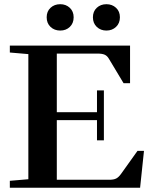

<svg xmlns="http://www.w3.org/2000/svg" viewBox="-20 -876 705 896"><path d="M413.6 -795.4Q413.6 -822.8 431.6 -839.6Q449.7 -856.4 476.6 -856.4Q503.4 -856.4 521.5 -839.6Q539.6 -822.8 539.6 -795.4Q539.6 -767.6 521.5 -750.5Q503.4 -733.4 476.6 -733.4Q449.7 -733.4 431.6 -750.5Q413.6 -767.6 413.6 -795.4ZM261.2 -733.4Q233.9 -733.4 215.8 -750.5Q197.8 -767.6 197.8 -795.4Q197.8 -822.8 215.8 -839.6Q233.9 -856.4 261.2 -856.4Q287.6 -856.4 305.7 -839.6Q323.7 -822.8 323.7 -795.4Q323.7 -767.6 305.9 -750.5Q288.1 -733.4 261.2 -733.4ZM25.9 0V-32.2L112.3 -39.6V-623.5L25.9 -630.9V-663.1H586.9V-487.8H556.6L488.3 -601.6Q480.5 -615.2 468.8 -620.6Q457 -626 434.1 -626H245.1V-352.5H432.6V-454.1H464.8V-221.2H432.6V-315.4H245.1V-37.1H489.7Q510.7 -37.1 522.2 -43Q533.7 -48.8 544.9 -64.5L621.6 -171.9H651.9L633.8 0Z"/></svg>

Font: Elstob 10pt SemiBold
Style: Regular
Weight: 600
Designer: Peter S. Baker
Version: Version 1.015